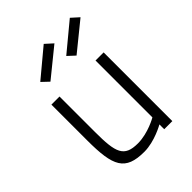

<svg xmlns="http://www.w3.org/2000/svg" viewBox="-215 -863 988 988"><g transform="rotate(-45 279.0 -369.5)"><path d="M406 -500V-86C406 -86 334 -44 259 -44C159 -44 144 -91 144 -241V-500H85V-239C85 -51 113 10 252 10C328 10 406 -35 406 -35V0H465V-500ZM316 -623 355 -587 509 -712 468 -749ZM127 -623 165 -587 319 -712 278 -749Z"/></g></svg>

Font: TitilliumText22L
Style: 250 wt
Weight: 300
Designer: Campivisivi
Foundry: Campivisivi
Version: 1.000